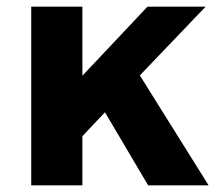

<svg xmlns="http://www.w3.org/2000/svg" viewBox="-20 -558 653 578"><path d="M426 0 296 -220 228 -148V0H74V-538H228V-330L424 -538H599L401 -331L608 0Z"/></svg>

Font: Montserrat-Arabic SemiBold
Style: Regular
Weight: 600
Designer: Mohamed Gaber
Foundry: Kief Type Foundry
Version: Version 5.008;PS 005.008;hotconv 1.0.88;makeotf.lib2.5.64775